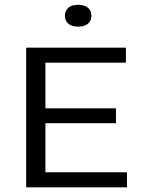

<svg xmlns="http://www.w3.org/2000/svg" viewBox="-20 -798 605 818"><path d="M91.5 0V-595H516.5V-531H173.5V-64H521V0ZM138.5 -273V-336.5H474V-273ZM313 -684.5Q285.5 -684.5 271 -697.2Q256.5 -710 256.5 -730.5Q256.5 -752 271 -764.8Q285.5 -777.5 313 -777.5Q340.5 -777.5 355 -764.8Q369.5 -752 369.5 -730.5Q369.5 -710 355 -697.2Q340.5 -684.5 313 -684.5Z"/></svg>

Font: Encode Sans SC SemiExpanded
Style: Regular
Weight: 400
Width: 6
Designer: Multiple Designers
Foundry: Impallari Type
Version: Version 3.002